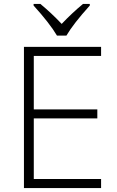

<svg xmlns="http://www.w3.org/2000/svg" viewBox="-20 -951 592 971"><path d="M434.1 -922.9Q351.1 -831.1 315.9 -771H268.1Q231 -833.5 149.9 -922.9V-931.2H184.1Q239.7 -885.3 292 -830.1Q344.7 -885.7 399.9 -931.2H434.1ZM491.2 0H101.1V-713.9H491.2V-668H150.9V-397.9H472.2V-352.1H150.9V-45.9H491.2Z"/></svg>

Font: Zoram GWebM Light
Style: Regular
Weight: 300
Foundry: Ascender Corporation
Version: Version 1.000